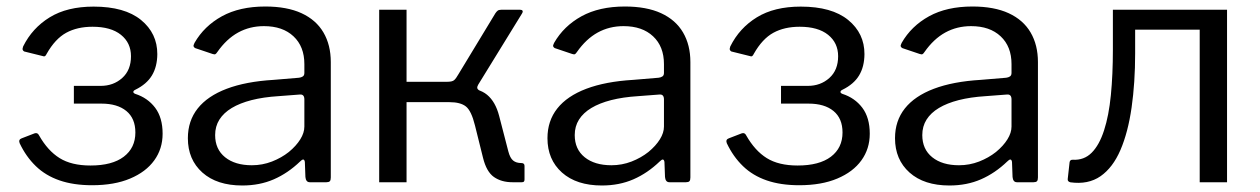

<svg xmlns="http://www.w3.org/2000/svg" viewBox="-20 -560 3873 590"><path d="M262.9 9.2Q206 9.2 163.1 -5.6Q120.1 -20.4 90.1 -49.5Q60 -78.5 40.4 -119.9Q36.1 -131.2 46.5 -134.9L86.1 -150.2Q95.5 -153.4 100 -144Q126.6 -97 163.1 -74.2Q199.7 -51.4 258 -51.4Q324.6 -51.4 360.3 -78.4Q396 -105.5 396 -153Q396 -196.1 368.3 -218.9Q340.7 -241.6 291.6 -241.6H207V-296.1H289.2Q328.5 -296.1 355.5 -320.3Q382.5 -344.5 382.5 -387.2Q382.5 -428.3 351.6 -453.1Q320.8 -477.8 264.2 -477.8Q217.4 -477.8 183.5 -459.3Q149.6 -440.8 123.5 -394.8Q118.8 -384 112.1 -387.5L54.4 -401.8Q51.2 -403.5 49.8 -406.8Q48.5 -410 51.1 -417.3Q79.2 -473.9 132.8 -506.8Q186.3 -539.7 267.6 -539.7Q363.1 -539.7 413.4 -498.6Q463.6 -457.4 463.4 -393.6Q463.1 -355 446.9 -328.2Q430.8 -301.4 395.8 -284.2Q390 -281.5 389.7 -277.8Q389.4 -274.1 395.5 -271.6Q433.8 -259.3 456.8 -228.9Q479.7 -198.4 479.7 -149.1Q479.7 -102.7 454 -67.2Q428.4 -31.7 379.9 -11.3Q331.4 9.2 262.9 9.2Z M902.1 -63.7Q865 -28 821.5 -9Q778 10 724.5 10Q646.6 10 601.9 -29.8Q557.3 -69.7 557.3 -135.3Q557.3 -188.5 587.5 -226.7Q617.8 -264.9 676.6 -287.2Q735.5 -309.5 820.8 -314.6L898.8 -321.1Q905.7 -321.9 910.5 -325.1Q915.3 -328.3 915.3 -335.9V-363Q915.3 -417.1 881.9 -448.4Q848.6 -479.7 791 -479.7Q747.6 -479.7 711.8 -460.1Q676 -440.4 647.8 -400.1Q644.5 -395 641.8 -393.6Q639.1 -392.2 633.1 -394.2L579.7 -412.2Q576.3 -414.2 575 -417.2Q573.6 -420.1 577.7 -428.2Q607.3 -479.9 661.9 -510Q716.5 -540 795 -540Q861.9 -540 906.6 -519.4Q951.4 -498.7 973.9 -460.3Q996.5 -421.8 996.5 -369.2V-14.7Q996.5 -6.2 993.5 -3.1Q990.4 0 983 0H932.2Q925.7 0 922.4 -4.3Q919.1 -8.7 918.5 -16.2L916.8 -62.3Q914.5 -76.5 902.1 -63.7ZM915.3 -254.4Q915.3 -271 901 -269.5L835.4 -264.5Q789.3 -261.6 753.1 -252.4Q717 -243.1 692.2 -228.2Q667.4 -213.3 654.2 -192.5Q641.1 -171.7 641.1 -144.9Q641.1 -101.4 671.7 -76.8Q702.3 -52.2 753.9 -52.2Q786.2 -52.2 815.7 -63.6Q845.1 -75.1 867.6 -93Q890.4 -111.8 902.8 -131.9Q915.3 -152 915.3 -171V-254.4Z M1145.2 0V-530H1229.3V-308.7H1375.1L1398.8 -291.2Q1451 -290.1 1476.7 -268.8Q1502.5 -247.5 1513.8 -203.9L1542 -95Q1547.4 -74.3 1556.8 -66.7Q1566.2 -59 1581.9 -59Q1591.8 -59 1591.8 -50.3V-8.5Q1591.8 -3.8 1589.9 -1.9Q1588 0 1583.4 0H1554.9Q1520.8 0 1497.8 -16.1Q1474.9 -32.2 1464.3 -75L1439.5 -174.7Q1428.4 -219.7 1411.6 -232.9Q1394.9 -246.1 1360.8 -246.1H1229.3V0ZM1354.7 -275.8V-308.7Q1369.6 -308.7 1375.5 -313.7Q1381.4 -318.8 1388.4 -331.3L1502.2 -519.1Q1505.5 -524.1 1509.2 -527.1Q1512.8 -530 1520.1 -530H1578.6Q1583.9 -530 1585.7 -527Q1587.5 -524 1583.9 -518.2L1449.6 -300Q1446 -293.9 1446.6 -289.5Q1447.2 -285 1454.9 -281Z M2007.1 -63.7Q1970 -28 1926.5 -9Q1883 10 1829.5 10Q1751.6 10 1706.9 -29.8Q1662.3 -69.7 1662.3 -135.3Q1662.3 -188.5 1692.5 -226.7Q1722.8 -264.9 1781.6 -287.2Q1840.5 -309.5 1925.8 -314.6L2003.8 -321.1Q2010.7 -321.9 2015.5 -325.1Q2020.3 -328.3 2020.3 -335.9V-363Q2020.3 -417.1 1986.9 -448.4Q1953.6 -479.7 1896 -479.7Q1852.6 -479.7 1816.8 -460.1Q1781 -440.4 1752.8 -400.1Q1749.5 -395 1746.8 -393.6Q1744.1 -392.2 1738.1 -394.2L1684.7 -412.2Q1681.3 -414.2 1680 -417.2Q1678.6 -420.1 1682.7 -428.2Q1712.3 -479.9 1766.9 -510Q1821.5 -540 1900 -540Q1966.9 -540 2011.6 -519.4Q2056.4 -498.7 2078.9 -460.3Q2101.5 -421.8 2101.5 -369.2V-14.7Q2101.5 -6.2 2098.5 -3.1Q2095.4 0 2088 0H2037.2Q2030.7 0 2027.4 -4.3Q2024.1 -8.7 2023.5 -16.2L2021.8 -62.3Q2019.5 -76.5 2007.1 -63.7ZM2020.3 -254.4Q2020.3 -271 2006 -269.5L1940.4 -264.5Q1894.3 -261.6 1858.1 -252.4Q1822 -243.1 1797.2 -228.2Q1772.4 -213.3 1759.2 -192.5Q1746.1 -171.7 1746.1 -144.9Q1746.1 -101.4 1776.7 -76.8Q1807.3 -52.2 1858.9 -52.2Q1891.2 -52.2 1920.7 -63.6Q1950.1 -75.1 1972.6 -93Q1995.4 -111.8 2007.8 -131.9Q2020.3 -152 2020.3 -171V-254.4Z M2435.9 9.2Q2379 9.2 2336.1 -5.6Q2293.1 -20.4 2263.1 -49.5Q2233 -78.5 2213.4 -119.9Q2209.1 -131.2 2219.5 -134.9L2259.1 -150.2Q2268.5 -153.4 2273 -144Q2299.6 -97 2336.1 -74.2Q2372.7 -51.4 2431 -51.4Q2497.6 -51.4 2533.3 -78.4Q2569 -105.5 2569 -153Q2569 -196.1 2541.3 -218.9Q2513.7 -241.6 2464.6 -241.6H2380V-296.1H2462.2Q2501.5 -296.1 2528.5 -320.3Q2555.5 -344.5 2555.5 -387.2Q2555.5 -428.3 2524.6 -453.1Q2493.8 -477.8 2437.2 -477.8Q2390.4 -477.8 2356.5 -459.3Q2322.6 -440.8 2296.5 -394.8Q2291.8 -384 2285.1 -387.5L2227.4 -401.8Q2224.2 -403.5 2222.8 -406.8Q2221.5 -410 2224.1 -417.3Q2252.2 -473.9 2305.8 -506.8Q2359.3 -539.7 2440.6 -539.7Q2536.1 -539.7 2586.4 -498.6Q2636.6 -457.4 2636.4 -393.6Q2636.1 -355 2619.9 -328.2Q2603.8 -301.4 2568.8 -284.2Q2563 -281.5 2562.7 -277.8Q2562.4 -274.1 2568.5 -271.6Q2606.8 -259.3 2629.8 -228.9Q2652.7 -198.4 2652.7 -149.1Q2652.7 -102.7 2627 -67.2Q2601.4 -31.7 2552.9 -11.3Q2504.4 9.2 2435.9 9.2Z M3075.1 -63.7Q3038 -28 2994.5 -9Q2951 10 2897.5 10Q2819.6 10 2774.9 -29.8Q2730.3 -69.7 2730.3 -135.3Q2730.3 -188.5 2760.5 -226.7Q2790.8 -264.9 2849.6 -287.2Q2908.5 -309.5 2993.8 -314.6L3071.8 -321.1Q3078.7 -321.9 3083.5 -325.1Q3088.3 -328.3 3088.3 -335.9V-363Q3088.3 -417.1 3054.9 -448.4Q3021.6 -479.7 2964 -479.7Q2920.6 -479.7 2884.8 -460.1Q2849 -440.4 2820.8 -400.1Q2817.5 -395 2814.8 -393.6Q2812.1 -392.2 2806.1 -394.2L2752.7 -412.2Q2749.3 -414.2 2748 -417.2Q2746.6 -420.1 2750.7 -428.2Q2780.3 -479.9 2834.9 -510Q2889.5 -540 2968 -540Q3034.9 -540 3079.6 -519.4Q3124.4 -498.7 3146.9 -460.3Q3169.5 -421.8 3169.5 -369.2V-14.7Q3169.5 -6.2 3166.5 -3.1Q3163.4 0 3156 0H3105.2Q3098.7 0 3095.4 -4.3Q3092.1 -8.7 3091.5 -16.2L3089.8 -62.3Q3087.5 -76.5 3075.1 -63.7ZM3088.3 -254.4Q3088.3 -271 3074 -269.5L3008.4 -264.5Q2962.3 -261.6 2926.1 -252.4Q2890 -243.1 2865.2 -228.2Q2840.4 -213.3 2827.2 -192.5Q2814.1 -171.7 2814.1 -144.9Q2814.1 -101.4 2844.7 -76.8Q2875.3 -52.2 2926.9 -52.2Q2959.2 -52.2 2988.7 -63.6Q3018.1 -75.1 3040.6 -93Q3063.4 -111.8 3075.8 -131.9Q3088.3 -152 3088.3 -171V-254.4Z M3269.1 0.2Q3260.3 -2.1 3261 -9.7L3266.7 -61Q3267.9 -69.4 3276 -69.1Q3311.2 -67.1 3334.6 -90.7Q3358.1 -114.2 3372.7 -159.5Q3387.4 -204.7 3393.6 -267.7Q3399.8 -330.7 3399.8 -407.6V-530H3750.6V0H3666.6V-468.9H3468.2V-396.3Q3468.2 -305.8 3457.3 -229.7Q3446.4 -153.5 3423.1 -99.2Q3399.7 -44.9 3361.8 -18.5Q3323.8 7.8 3269.1 0.2Z"/></svg>

Font: Libre Franklin Thin
Style: Regular
Weight: 100
Designer: Pablo Impallari, Rodrigo Fuenzalida, Nhung Nguyen
Foundry: Impallari Type
Version: Version 3.000